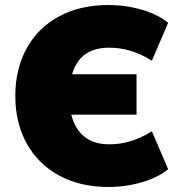

<svg xmlns="http://www.w3.org/2000/svg" viewBox="-20 -735 719 765"><path d="M41 -353Q41 -460 86 -542Q131 -624 215 -669.5Q299 -715 412 -715Q481 -715 546 -696Q611 -677 650 -644L585 -493Q503 -545 416 -545Q357 -545 320.5 -519.5Q284 -494 267 -439H524V-278H264Q295 -160 416 -160Q503 -160 585 -212L650 -61Q611 -28 546 -9Q481 10 412 10Q299 10 215 -36Q131 -82 86 -164Q41 -246 41 -353Z"/></svg>

Font: Nunito Sans Heavy
Style: Regular
Weight: 400
Designer: Vernon Adams
Foundry: Vernon Adams
Version: Version 2.500